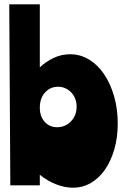

<svg xmlns="http://www.w3.org/2000/svg" viewBox="-20 -861 577 892"><path d="M23 -841H165V-548Q192 -574 228.5 -591.5Q265 -609 306 -609Q353 -609 393.5 -584.5Q434 -560 463.5 -516.5Q493 -473 510 -414Q527 -355 527 -287Q527 -222 511 -167Q495 -112 467.5 -72.5Q440 -33 402 -11Q364 11 319 11Q281 11 241 -4.5Q201 -20 165 -49V0H28ZM165 -361Q165 -320 187.5 -295Q210 -270 245 -270Q283 -270 309.5 -297Q336 -324 336 -366Q336 -385 329.5 -402Q323 -419 311 -431.5Q299 -444 283.5 -451Q268 -458 250 -458Q213 -458 189 -431Q165 -404 165 -361Z"/></svg>

Font: Ranchers
Style: Regular
Weight: 400
Designer: Pablo Impallari, Brenda Gallo
Foundry: Pablo Impallari, Brenda Gallo
Version: Version 1.000; ttfautohint (v0.8) -G 200 -r 50